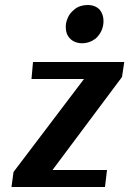

<svg xmlns="http://www.w3.org/2000/svg" viewBox="-20 -748 517 768"><path d="M275 -708Q287 -719 301.5 -723.5Q316 -728 330 -728Q361 -728 379 -709Q394 -690 394 -664Q394 -623 363 -594Q338 -575 308 -575Q294 -575 281 -580Q268 -585 259 -595Q243 -612 243 -640Q243 -658 251 -676.5Q259 -695 275 -708ZM468 -440 190 -68H408L400 0H26L34 -60L316 -432H106L112 -500H477Z"/></svg>

Font: Arsenal SC
Style: Bold Italic
Weight: 700
Italic angle: -9.10001°
Designer: Andrij Shevchenko
Foundry: Stairsfor
Version: Version 2.001; ttfautohint (v1.8.4.7-5d5b)